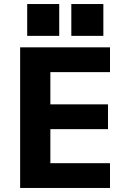

<svg xmlns="http://www.w3.org/2000/svg" viewBox="-20 -933 640 953"><path d="M80 0V-698H526V-575H230V-415H516V-292H230V-123H526V0ZM493 -913V-755H334V-913ZM274 -913V-755H115V-913Z"/></svg>

Font: iA Writer Duo S
Style: Bold
Weight: 700
Designer: Mike Abbink, Paul van der Laan, Pieter van Rosmalen, Oliver Reichenstein
Foundry: Bold Monday and Information Architects Inc.
Version: Version 2.000